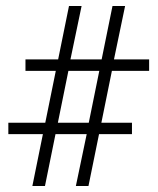

<svg xmlns="http://www.w3.org/2000/svg" viewBox="-20 -620 525 640"><path d="M7.8 -172.9V-210.9H130.9L166 -383.8H64.9V-421.9H173.8L210 -600.1H252L214.8 -421.9H318.8L355 -600.1H397L359.9 -421.9H477.1V-383.8H353L317.9 -210.9H419.9V-172.9H310.1L274.9 0H232.9L269 -172.9H165L129.9 0H87.9L123 -172.9ZM172.9 -210.9H275.9L311 -383.8H208Z"/></svg>

Font: Halibut Cnd
Style: Regular
Weight: 400
Width: 3
Designer: Matteo Maggi
Foundry: Collletttivo
Version: Version 3.080 | FøM Fix